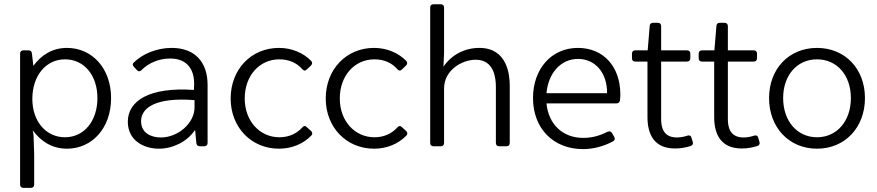

<svg xmlns="http://www.w3.org/2000/svg" viewBox="-20 -700 4199 919"><path d="M300.8 -470.7C229.5 -470.7 176.8 -435.5 139.6 -384.8L132.8 -444.3C131.8 -454.1 126 -459 116.2 -459H91.8C82 -459 76.2 -453.1 76.2 -443.4V183.6C76.2 193.4 82 199.2 91.8 199.2H127.9C137.7 199.2 143.6 193.4 143.6 183.6V38.1L140.6 -52.7L136.7 -76.2C174.8 -24.4 228.5 11.7 300.8 11.7C419.9 11.7 511.7 -85.9 511.7 -230.5C511.7 -374 419.9 -470.7 300.8 -470.7ZM291 -43C200.2 -43 134.8 -119.1 134.8 -226.6C134.8 -337.9 200.2 -416 291 -416C382.8 -416 446.3 -339.8 446.3 -230.5C446.3 -121.1 382.8 -43 291 -43Z M801.8 -470.7C732.4 -470.7 663.1 -443.4 620.1 -400.4C613.3 -394.5 614.3 -387.7 621.1 -379.9L635.7 -364.3C642.6 -356.4 650.4 -357.4 657.2 -364.3C690.4 -398.4 741.2 -419.9 793.9 -419.9C877 -419.9 910.2 -366.2 909.2 -296.9L908.2 -269.5C695.3 -284.2 591.8 -217.8 591.8 -117.2C591.8 -31.2 663.1 11.7 741.2 11.7C808.6 11.7 877 -23.4 912.1 -76.2H914.1L919.9 -14.6C920.9 -4.9 926.8 0 936.5 0H958C967.8 0 973.6 -5.9 973.6 -15.6V-293.9C973.6 -401.4 914.1 -470.7 801.8 -470.7ZM750 -42C704.1 -42 655.3 -62.5 655.3 -120.1C655.3 -184.6 726.6 -235.4 911.1 -220.7V-185.5C911.1 -110.4 832 -42 750 -42Z M1315.4 11.7C1377 11.7 1432.6 -11.7 1470.7 -51.8C1476.6 -58.6 1475.6 -66.4 1468.8 -73.2L1448.2 -91.8C1440.4 -99.6 1433.6 -97.7 1426.8 -89.8C1399.4 -59.6 1361.3 -43 1317.4 -43C1222.7 -43 1151.4 -121.1 1151.4 -228.5C1151.4 -337.9 1221.7 -416 1317.4 -416C1362.3 -416 1400.4 -399.4 1426.8 -369.1C1433.6 -361.3 1440.4 -359.4 1448.2 -367.2L1467.8 -385.7C1474.6 -392.6 1476.6 -400.4 1469.7 -408.2C1431.6 -447.3 1376 -470.7 1315.4 -470.7C1182.6 -470.7 1084 -368.2 1084 -228.5C1084 -90.8 1182.6 11.7 1315.4 11.7Z M1770.5 11.7C1832 11.7 1887.7 -11.7 1925.8 -51.8C1931.6 -58.6 1930.7 -66.4 1923.8 -73.2L1903.3 -91.8C1895.5 -99.6 1888.7 -97.7 1881.8 -89.8C1854.5 -59.6 1816.4 -43 1772.5 -43C1677.7 -43 1606.4 -121.1 1606.4 -228.5C1606.4 -337.9 1676.8 -416 1772.5 -416C1817.4 -416 1855.5 -399.4 1881.8 -369.1C1888.7 -361.3 1895.5 -359.4 1903.3 -367.2L1922.9 -385.7C1929.7 -392.6 1931.6 -400.4 1924.8 -408.2C1886.7 -447.3 1831.1 -470.7 1770.5 -470.7C1637.7 -470.7 1539.1 -368.2 1539.1 -228.5C1539.1 -90.8 1637.7 11.7 1770.5 11.7Z M2274.4 -470.7C2206.1 -470.7 2142.6 -439.5 2102.5 -380.9L2105.5 -447.3V-664.1C2105.5 -673.8 2099.6 -679.7 2089.8 -679.7H2054.7C2044.9 -679.7 2039.1 -673.8 2039.1 -664.1V-15.6C2039.1 -5.9 2044.9 0 2054.7 0H2089.8C2099.6 0 2105.5 -5.9 2105.5 -15.6V-276.4C2105.5 -365.2 2192.4 -414.1 2256.8 -414.1C2347.7 -414.1 2353.5 -321.3 2353.5 -284.2V-15.6C2353.5 -5.9 2359.4 0 2369.1 0H2404.3C2414.1 0 2419.9 -5.9 2419.9 -15.6V-289.1C2419.9 -342.8 2408.2 -470.7 2274.4 -470.7Z M2949.2 -249C2949.2 -377.9 2871.1 -470.7 2746.1 -470.7C2619.1 -470.7 2531.2 -370.1 2531.2 -230.5C2531.2 -85.9 2627.9 13.7 2770.5 13.7C2826.2 13.7 2876 -2.9 2914.1 -23.4C2922.9 -28.3 2924.8 -36.1 2919.9 -44.9L2909.2 -63.5C2904.3 -71.3 2896.5 -73.2 2887.7 -69.3C2847.7 -48.8 2810.5 -40 2771.5 -40C2673.8 -40 2605.5 -104.5 2595.7 -205.1H2930.7C2939.5 -205.1 2946.3 -210 2947.3 -219.7C2949.2 -230.5 2949.2 -240.2 2949.2 -249ZM2885.7 -253.9H2595.7C2604.5 -352.5 2666 -418 2747.1 -418C2826.2 -418 2886.7 -354.5 2885.7 -253.9Z M3270.5 -50.8C3255.9 -45.9 3238.3 -42 3219.7 -42C3150.4 -42 3144.5 -97.7 3144.5 -131.8V-405.3H3268.6C3278.3 -405.3 3284.2 -411.1 3284.2 -420.9V-443.4C3284.2 -453.1 3278.3 -459 3268.6 -459H3144.5V-575.2C3144.5 -585 3138.7 -590.8 3128.9 -590.8H3105.5C3095.7 -590.8 3090.8 -585.9 3089.8 -576.2L3080.1 -459H3020.5C3010.7 -459 3004.9 -453.1 3004.9 -443.4V-420.9C3004.9 -411.1 3010.7 -405.3 3020.5 -405.3H3079.1V-139.6C3079.1 -51.8 3115.2 10.7 3210.9 10.7C3239.3 10.7 3262.7 5.9 3285.2 -1C3294.9 -3.9 3298.8 -11.7 3295.9 -20.5L3290 -40C3287.1 -50.8 3281.2 -53.7 3270.5 -50.8Z M3589.8 -50.8C3575.2 -45.9 3557.6 -42 3539.1 -42C3469.7 -42 3463.9 -97.7 3463.9 -131.8V-405.3H3587.9C3597.7 -405.3 3603.5 -411.1 3603.5 -420.9V-443.4C3603.5 -453.1 3597.7 -459 3587.9 -459H3463.9V-575.2C3463.9 -585 3458 -590.8 3448.2 -590.8H3424.8C3415 -590.8 3410.2 -585.9 3409.2 -576.2L3399.4 -459H3339.8C3330.1 -459 3324.2 -453.1 3324.2 -443.4V-420.9C3324.2 -411.1 3330.1 -405.3 3339.8 -405.3H3398.4V-139.6C3398.4 -51.8 3434.6 10.7 3530.3 10.7C3558.6 10.7 3582 5.9 3604.5 -1C3614.3 -3.9 3618.2 -11.7 3615.2 -20.5L3609.4 -40C3606.4 -50.8 3600.6 -53.7 3589.8 -50.8Z M3890.6 11.7C4024.4 11.7 4120.1 -89.8 4120.1 -230.5C4120.1 -371.1 4024.4 -470.7 3890.6 -470.7C3756.8 -470.7 3661.1 -371.1 3661.1 -230.5C3661.1 -89.8 3756.8 11.7 3890.6 11.7ZM3890.6 -43C3795.9 -43 3728.5 -120.1 3728.5 -230.5C3728.5 -340.8 3795.9 -416 3890.6 -416C3985.4 -416 4052.7 -340.8 4052.7 -230.5C4052.7 -120.1 3985.4 -43 3890.6 -43Z"/></svg>

Font: Ed Sans Neue Light
Style: Regular
Weight: 300
Designer: Stephen Hutchings
Version: Version 1.004;PS 001.004;hotconv 1.0.88;makeotf.lib2.5.64775